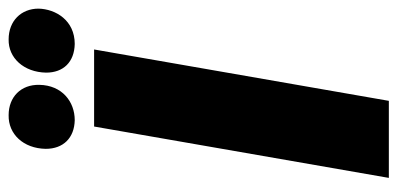

<svg xmlns="http://www.w3.org/2000/svg" viewBox="-264 -680 943 456"><g transform="rotate(-90 208.0 -451.5)"><path d="M14 0H197L319 -700H136ZM151 -746C195 -746 234 -776 235 -830C236 -874 206 -903 163 -903C118 -904 84 -868 83 -815C83 -773 109 -747 151 -746ZM332 -746C388 -746 415 -791 416 -832C416 -873 387 -903 343 -903C299 -904 265 -867 264 -814C264 -773 289 -747 332 -746Z"/></g></svg>

Font: Fixel Text 20240404 ExtraBold
Style: Italic
Weight: 800
Width: 4
Italic angle: -10°
Designer: AlfaBravo + MacPaw
Foundry: Kyrylo Tkachov, Marchela Mozhyna, Serhii Makarenko, Maria Weinstein, Zakhar Kryvoshyya
Version: Version 1.211;Glyphs 3.2 (3225)